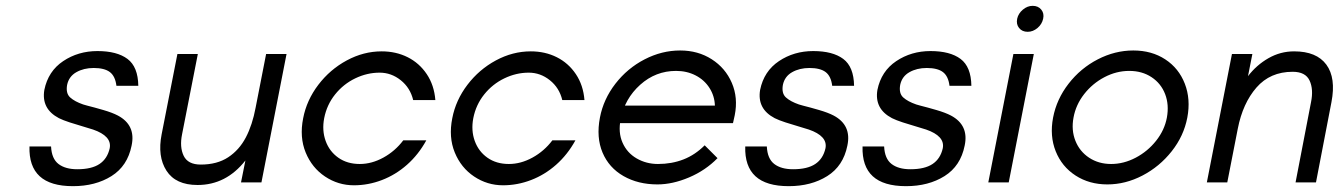

<svg xmlns="http://www.w3.org/2000/svg" viewBox="-20 -625 4588 658"><path d="M81 -123H155Q157 -81 180.5 -63Q204 -45 245 -45Q294 -45 321 -63Q348 -81 356 -117Q360 -138 345.5 -154Q331 -170 299 -181Q281 -187 263 -192Q242 -198 219 -205.5Q196 -213 182 -220Q121 -252 132 -317Q145 -381 196.5 -415.5Q248 -450 314 -450Q381 -450 417 -423Q453 -396 454 -331H379Q375 -364 356.5 -378Q338 -392 301 -392Q267 -392 241.5 -377.5Q216 -363 210 -334Q205 -305 220.5 -291Q236 -277 265 -267L279 -263Q303 -257 334 -248Q365 -239 384 -229Q446 -196 431 -126Q417 -56 362 -21.5Q307 13 230 13Q153 13 116 -21Q79 -55 81 -123Z M534 -165 588 -440H658L604 -165Q595 -121 609.5 -91Q624 -61 668 -61Q724 -61 762 -86Q800 -111 822.5 -154Q845 -197 856 -256L892 -440H962L876 0H806L821 -75Q788 -33 747 -12Q706 9 657 9Q582 9 550.5 -40Q519 -89 534 -165Z M1019 -220Q1031 -282 1071 -334.5Q1111 -387 1168.5 -418Q1226 -449 1288 -449Q1337 -449 1377 -429Q1417 -409 1442.5 -371Q1468 -333 1472 -282H1396Q1386 -324 1353.5 -350Q1321 -376 1281 -376Q1238 -376 1197.5 -356.5Q1157 -337 1128.5 -301.5Q1100 -266 1091 -220Q1083 -178 1096 -142Q1109 -106 1139.5 -84.5Q1170 -63 1213 -63Q1254 -63 1294 -85Q1334 -107 1362 -144H1441Q1414 -95 1375 -60.5Q1336 -26 1289 -8Q1242 10 1193 10Q1139 10 1094 -20Q1049 -50 1027.5 -102.5Q1006 -155 1019 -220Z M1530 -220Q1542 -282 1582 -334.5Q1622 -387 1679.5 -418Q1737 -449 1799 -449Q1848 -449 1888 -429Q1928 -409 1953.5 -371Q1979 -333 1983 -282H1907Q1897 -324 1864.5 -350Q1832 -376 1792 -376Q1749 -376 1708.5 -356.5Q1668 -337 1639.5 -301.5Q1611 -266 1602 -220Q1594 -178 1607 -142Q1620 -106 1650.5 -84.5Q1681 -63 1724 -63Q1765 -63 1805 -85Q1845 -107 1873 -144H1952Q1925 -95 1886 -60.5Q1847 -26 1800 -8Q1753 10 1704 10Q1650 10 1605 -20Q1560 -50 1538.5 -102.5Q1517 -155 1530 -220Z M2036 -222Q2048 -285 2089 -338Q2130 -391 2189 -421.5Q2248 -452 2311 -452Q2372 -452 2419 -422Q2466 -392 2488 -341Q2510 -290 2498 -230L2492 -203H2074L2088 -263H2430Q2429 -296 2411.5 -323.5Q2394 -351 2364 -366.5Q2334 -382 2297 -382Q2227 -382 2174 -334.5Q2121 -287 2107 -216Q2098 -171 2113.5 -136Q2129 -101 2162 -82Q2195 -63 2235 -63Q2282 -63 2322 -78.5Q2362 -94 2395 -127L2439 -83Q2398 -41 2341.5 -17Q2285 7 2233 7Q2167 7 2117 -21.5Q2067 -50 2045 -102Q2023 -154 2036 -222Z M2534 -123H2608Q2610 -81 2633.5 -63Q2657 -45 2698 -45Q2747 -45 2774 -63Q2801 -81 2809 -117Q2813 -138 2798.5 -154Q2784 -170 2752 -181Q2734 -187 2716 -192Q2695 -198 2672 -205.5Q2649 -213 2635 -220Q2574 -252 2585 -317Q2598 -381 2649.5 -415.5Q2701 -450 2767 -450Q2834 -450 2870 -423Q2906 -396 2907 -331H2832Q2828 -364 2809.5 -378Q2791 -392 2754 -392Q2720 -392 2694.5 -377.5Q2669 -363 2663 -334Q2658 -305 2673.5 -291Q2689 -277 2718 -267L2732 -263Q2756 -257 2787 -248Q2818 -239 2837 -229Q2899 -196 2884 -126Q2870 -56 2815 -21.5Q2760 13 2683 13Q2606 13 2569 -21Q2532 -55 2534 -123Z M2936 -123H3010Q3012 -81 3035.5 -63Q3059 -45 3100 -45Q3149 -45 3176 -63Q3203 -81 3211 -117Q3215 -138 3200.5 -154Q3186 -170 3154 -181Q3136 -187 3118 -192Q3097 -198 3074 -205.5Q3051 -213 3037 -220Q2976 -252 2987 -317Q3000 -381 3051.5 -415.5Q3103 -450 3169 -450Q3236 -450 3272 -423Q3308 -396 3309 -331H3234Q3230 -364 3211.5 -378Q3193 -392 3156 -392Q3122 -392 3096.5 -377.5Q3071 -363 3065 -334Q3060 -305 3075.5 -291Q3091 -277 3120 -267L3134 -263Q3158 -257 3189 -248Q3220 -239 3239 -229Q3301 -196 3286 -126Q3272 -56 3217 -21.5Q3162 13 3085 13Q3008 13 2971 -21Q2934 -55 2936 -123Z M3453 -440H3523L3437 0H3367ZM3466 -561Q3470 -579 3485.5 -592Q3501 -605 3519 -605Q3538 -605 3548.5 -592Q3559 -579 3555 -561Q3551 -542 3535.5 -529Q3520 -516 3502 -516Q3483 -516 3472.5 -529Q3462 -542 3466 -561Z M3589 -222Q3601 -285 3642 -338Q3683 -391 3742 -421.5Q3801 -452 3864 -452Q3927 -452 3973.5 -421.5Q4020 -391 4040.5 -338Q4061 -285 4049 -222Q4037 -159 3995.5 -106.5Q3954 -54 3895.5 -23.5Q3837 7 3775 7Q3713 7 3666 -23.5Q3619 -54 3598 -106.5Q3577 -159 3589 -222ZM3979 -222Q3987 -266 3973 -302.5Q3959 -339 3926.5 -360.5Q3894 -382 3850 -382Q3806 -382 3765 -360.5Q3724 -339 3695.5 -302.5Q3667 -266 3659 -222Q3651 -179 3665.5 -142.5Q3680 -106 3712.5 -84.5Q3745 -63 3788 -63Q3831 -63 3872 -84.5Q3913 -106 3942 -142.5Q3971 -179 3979 -222Z M4202 -440H4272L4257 -364Q4286 -402 4327 -425.5Q4368 -449 4415 -449Q4492 -449 4525.5 -403.5Q4559 -358 4543 -275L4490 0H4420L4473 -275Q4482 -319 4468 -349Q4454 -379 4410 -379Q4333 -379 4286 -325Q4239 -271 4222 -184L4186 0H4116Z"/></svg>

Font: Teachers[wght] Italic
Style: Regular
Weight: 400
Designer: Alfredo Marco Pradil & Chank Diesel
Version: Version 1.000;Glyphs 3.1.2 (3151)